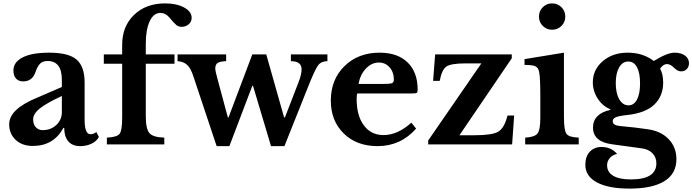

<svg xmlns="http://www.w3.org/2000/svg" viewBox="-20 -850 4075 1130"><path d="M344 -190V-285Q257 -245 216 -213Q175 -181 175 -147Q175 -118 191 -101Q207 -84 231 -84Q279 -84 311.5 -114.5Q344 -145 344 -190ZM203 -277 344 -338V-380Q344 -491 260 -491Q232 -491 216.5 -476Q201 -461 188 -424Q169 -371 117 -371Q89 -371 74 -388Q59 -405 59 -436Q59 -484 113 -512Q167 -540 270 -540Q383 -540 430.5 -499.5Q478 -459 478 -364V-145Q478 -60 512 -60Q531 -60 547 -73L562 -44Q549 -19 519 -4.5Q489 10 452 10Q406 10 382 -18Q358 -46 358 -97H353Q295 9 173 9Q111 9 72.5 -26.5Q34 -62 34 -119Q34 -209 203 -277Z M591 -475V-530H699V-586Q699 -695 769 -762.5Q839 -830 952 -830Q1019 -830 1063.5 -806Q1108 -782 1108 -745Q1108 -722 1090.5 -707Q1073 -692 1048 -692Q1031 -692 1018 -702.5Q1005 -713 976 -748Q954 -774 924 -774Q884 -774 861 -725Q838 -676 838 -592V-530H1007V-475H838V-166Q838 -91 859.5 -66.5Q881 -42 947 -40V0H609V-40Q669 -43 684 -62.5Q699 -82 699 -158V-475Z M1465 -345 1330 10H1255L1118 -401Q1103 -448 1081.5 -468Q1060 -488 1025 -490V-530H1311V-490Q1275 -489 1261 -479.5Q1247 -470 1247 -447Q1247 -433 1258 -393L1321 -159H1325L1465 -530H1547L1652 -159H1657L1737 -366Q1755 -412 1755 -442Q1755 -490 1692 -490V-530H1907V-490Q1871 -490 1852.5 -466Q1834 -442 1792 -336L1654 10H1575L1469 -345Z M2401 -128 2429 -93Q2338 10 2202 10Q2079 10 2003 -64.5Q1927 -139 1927 -258Q1927 -382 2007.5 -461Q2088 -540 2214 -540Q2320 -540 2379 -482.5Q2438 -425 2438 -323Q2438 -307 2433 -303.5Q2428 -300 2405 -300H2083Q2079 -291 2079 -267Q2079 -169 2121.5 -112Q2164 -55 2237 -55Q2320 -55 2401 -128ZM2090 -356H2235Q2276 -356 2287 -360.5Q2298 -365 2298 -382Q2298 -425 2273 -453.5Q2248 -482 2210 -482Q2167 -482 2133.5 -446.5Q2100 -411 2090 -356Z M3006 -170 2994 0H2500V-23L2813 -477H2721Q2635 -477 2607.5 -458.5Q2580 -440 2568 -374H2529L2541 -530H2992V-507L2684 -54H2772Q2877 -54 2912.5 -75Q2948 -96 2967 -170Z M3299 -540V-164Q3299 -84 3313.5 -63Q3328 -42 3386 -40V0H3071V-40Q3127 -43 3143.5 -64.5Q3160 -86 3160 -157V-280Q3160 -396 3153 -427Q3148 -452 3130.5 -460Q3113 -468 3067 -468V-502ZM3152 -752Q3152 -785 3174.5 -807.5Q3197 -830 3229 -830Q3262 -830 3284.5 -807.5Q3307 -785 3307 -752Q3307 -720 3284.5 -697.5Q3262 -675 3229 -675Q3197 -675 3174.5 -697.5Q3152 -720 3152 -752Z M3631 -108Q3723 -100 3794 -89Q3871 -78 3916 -30.5Q3961 17 3961 87Q3961 172 3890.5 216Q3820 260 3685 260Q3561 260 3493 223.5Q3425 187 3425 120Q3425 70 3451.5 42.5Q3478 15 3520 15Q3577 15 3612 56Q3586 61 3569.5 79.5Q3553 98 3553 123Q3553 163 3589 184.5Q3625 206 3693 206Q3843 206 3843 111Q3843 76 3820 52Q3797 28 3756 23L3581 -1Q3470 -16 3470 -100Q3470 -140 3496.5 -166.5Q3523 -193 3572 -203V-207Q3527 -225 3498 -269.5Q3469 -314 3469 -365Q3469 -440 3527.5 -490Q3586 -540 3674 -540Q3764 -540 3828 -491Q3907 -540 3950 -540Q3988 -540 4011.5 -523Q4035 -506 4035 -478Q4035 -457 4022 -443.5Q4009 -430 3988 -430Q3968 -430 3946.5 -451.5Q3925 -473 3905 -473Q3884 -473 3865 -446Q3883 -414 3883 -364Q3883 -285 3831.5 -235Q3780 -185 3671 -173Q3623 -168 3604.5 -160Q3586 -152 3586 -136Q3586 -112 3631 -108ZM3679 -230Q3711 -230 3729 -264Q3747 -298 3747 -359Q3747 -421 3729 -454.5Q3711 -488 3678 -488Q3644 -488 3624 -453.5Q3604 -419 3604 -361Q3604 -302 3624.5 -266Q3645 -230 3679 -230Z"/></svg>

Font: Libre Baskerville
Style: Bold
Weight: 700
Designer: Pablo Impallari, Rodrigo Fuenzalida
Foundry: Pablo Impallari, Rodrigo Fuenzalida
Version: Version 1.000